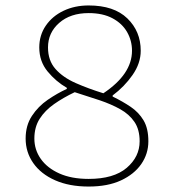

<svg xmlns="http://www.w3.org/2000/svg" viewBox="-20 -672 640 704"><path d="M305 12Q234 12 182 -11Q130 -34 102 -74Q74 -114 74 -164Q74 -212 97 -247Q120 -282 155 -306Q190 -330 225 -346V-350Q185 -373 154.5 -410Q124 -447 124 -498Q124 -543 148 -578Q172 -613 213 -632.5Q254 -652 305 -652Q398 -652 447 -604.5Q496 -557 496 -486Q496 -440 466 -397Q436 -354 393 -322V-318Q430 -300 459.5 -280Q489 -260 506.5 -230.5Q524 -201 524 -154Q524 -108 498 -70.5Q472 -33 423.5 -10.5Q375 12 305 12ZM359 -330Q464 -400 464 -486Q464 -523 446 -554.5Q428 -586 392.5 -605Q357 -624 305 -624Q238 -624 197 -588Q156 -552 156 -498Q156 -450 183.5 -419Q211 -388 257.5 -367.5Q304 -347 359 -330ZM305 -16Q397 -16 444.5 -56.5Q492 -97 492 -154Q492 -197 473 -225Q454 -253 421 -271.5Q388 -290 345 -304.5Q302 -319 254 -334Q212 -314 178.5 -290.5Q145 -267 125.5 -236.5Q106 -206 106 -164Q106 -123 129.5 -89.5Q153 -56 197.5 -36Q242 -16 305 -16Z"/></svg>

Font: Source Code Pro ExtraLight
Style: Regular
Weight: 200
Monospace: yes
Designer: Paul D. Hunt, Teo Tuominen
Foundry: Adobe
Version: Version 1.026;hotconv 1.1.0;makeotfexe 2.6.0